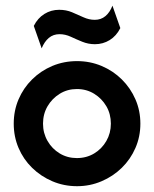

<svg xmlns="http://www.w3.org/2000/svg" viewBox="-20 -645 543 678"><path d="M252.1 12.5Q205.6 12.5 164.9 -4.9Q124.3 -22.2 93.4 -52.4Q62.5 -82.6 45.5 -122.6Q28.5 -162.5 28.5 -208.3Q28.5 -254.2 45.5 -294.1Q62.5 -334 93.4 -364.6Q124.3 -395.1 164.9 -412.2Q205.6 -429.2 252.1 -429.2Q297.9 -429.2 338.5 -412.2Q379.2 -395.1 410.1 -364.6Q441 -334 458.3 -294.1Q475.7 -254.2 475.7 -208.3Q475.7 -162.5 458.3 -122.6Q441 -82.6 410.1 -52.4Q379.2 -22.2 338.5 -4.9Q297.9 12.5 252.1 12.5ZM251.4 -86.8Q285.4 -86.8 312.5 -103.1Q339.6 -119.4 355.6 -147.2Q371.5 -175 371.5 -208.3Q371.5 -242.4 355.6 -269.8Q339.6 -297.2 312.5 -313.9Q285.4 -330.6 251.4 -330.6Q218.1 -330.6 191 -313.9Q163.9 -297.2 147.9 -269.8Q131.9 -242.4 131.9 -208.3Q131.9 -175 147.9 -147.2Q163.9 -119.4 191 -103.1Q218.1 -86.8 251.4 -86.8ZM127.1 -474.3 99.3 -553.5Q113.2 -581.2 136.8 -595.8Q160.4 -610.4 188.9 -610.4Q213.9 -610.4 234.4 -601.7Q254.9 -593.1 274.7 -584Q294.4 -575 314.6 -575Q336.8 -575 352.4 -588.2Q368.1 -601.4 377.1 -625L404.9 -545.8Q391 -518.1 367.4 -503.5Q343.7 -488.9 315.3 -488.9Q291.7 -488.9 270.5 -497.6Q249.3 -506.2 229.9 -515.3Q210.4 -524.3 190.3 -524.3Q168.1 -524.3 152.4 -511.1Q136.8 -497.9 127.1 -474.3Z"/></svg>

Font: Afacad Flux SemiBold
Style: Regular
Weight: 600
Designer: Kristian Moeller
Foundry: Dicotype
Version: Version 1.100